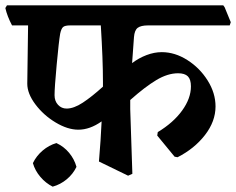

<svg xmlns="http://www.w3.org/2000/svg" viewBox="-43 -603 883 718"><path d="M458 -464Q453 -396 451 -367Q476 -386 505 -397Q534 -408 562 -408Q611 -408 657.5 -378.5Q704 -349 733.5 -302Q763 -255 763 -205Q763 -149 723.5 -98Q684 -47 621 -15L610 -17L545 -96L547 -109Q605 -144 638 -189.5Q671 -235 671 -280Q671 -306 659.5 -317.5Q648 -329 623 -329Q584 -329 541.5 -303.5Q499 -278 444 -229V-195L452 47L436 54L327 1Q334 -81 337 -149Q293 -118 250 -118Q210 -118 165 -145Q120 -172 89.5 -212.5Q59 -253 59 -290L62 -508H2Q-16 -542 -23 -573L-17 -583H792L797 -576L820 -520L816 -508H511Q484 -508 472 -499Q460 -490 458 -464ZM342 -279V-297Q342 -380 334 -508H220Q200 -508 193 -502Q186 -496 182 -477Q177 -448 169 -361.5Q161 -275 161 -247Q161 -225 174 -211Q187 -197 206 -197Q233 -197 266.5 -219Q300 -241 342 -279ZM243 21Q230 48 206.5 67.5Q183 87 154 95Q128 82 108 58.5Q88 35 80 7Q93 -20 116.5 -40Q140 -60 168 -68Q196 -55 215.5 -31.5Q235 -8 243 21Z"/></svg>

Font: Sahitya
Style: Bold
Weight: 700
Designer: Juan Pablo del Peral
Foundry: Juan Pablo del Peral (http://www.huertatipografica.com)
Version: Version 1.001;PS 001.000;hotconv 1.0.70;makeotf.lib2.5.58329